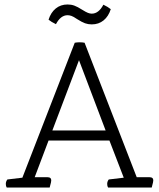

<svg xmlns="http://www.w3.org/2000/svg" viewBox="-20 -838 712 858"><path d="M658 0H463Q459 -6 459 -16Q459 -27 466 -36L533 -44L469 -210H197L135 -46H193Q209 -46 209 -32Q209 -25 204 -8L202 0H10Q6 -6 6 -16Q6 -27 13 -36L80 -44L314 -647Q324 -649 336 -649Q348 -649 358 -647L591 -46H649Q665 -46 665 -32Q665 -25 660 -8ZM452 -255 333 -569 214 -255ZM475 -797Q465 -765 443 -747Q421 -729 390 -729Q374 -729 360 -734Q346 -739 324 -753Q308 -764 299 -767Q290 -770 282 -770Q251 -770 230 -730Q209 -740 197 -750Q207 -782 229 -800Q251 -818 282 -818Q298 -818 312 -813Q326 -808 348 -794Q364 -784 373 -780.5Q382 -777 390 -777Q421 -777 442 -817Q463 -807 475 -797Z"/></svg>

Font: Scope One
Style: Regular
Weight: 400
Designer: Dalton Maag Ltd
Foundry: Dalton Maag Ltd
Version: Version 1.001; ttfautohint (v1.4.1) -l 11 -r 50 -G 50 -x 14 